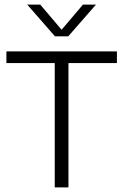

<svg xmlns="http://www.w3.org/2000/svg" viewBox="-20 -820 539 840"><path d="M219.5 0V-544H8V-595H491.5V-544H279.5V0ZM220.5 -661 99 -800H156L257 -681H242L343 -800H400L278.5 -661Z"/></svg>

Font: Encode Sans SC Light
Style: Regular
Weight: 300
Version: Version 3.002